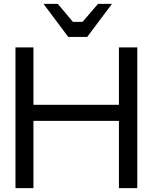

<svg xmlns="http://www.w3.org/2000/svg" viewBox="-20 -970 790 993"><path d="M357 -857 279 -950H205L333 -779H431L559 -950H487L407 -857ZM153 -725H60V3H153V-345H595V3H690V-725H595V-428H153Z"/></svg>

Font: Sawarabi Gothic
Style: Regular
Weight: 400
Designer: mshio (mshio@users.sourceforge.jp)
Version: Version 20141215